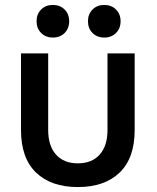

<svg xmlns="http://www.w3.org/2000/svg" viewBox="-20 -746 635 777"><path d="M65 -220V-530H175V-220Q175 -156 206.5 -120.5Q238 -85 295 -85Q352 -85 383.5 -120.5Q415 -156 415 -220V-530H525V-220Q525 -106 464 -47.5Q403 11 295 11Q187 11 126 -47.5Q65 -106 65 -220ZM128 -660Q128 -689 146.5 -707.5Q165 -726 194 -726Q223 -726 241.5 -707.5Q260 -689 260 -660Q260 -631 241.5 -612.5Q223 -594 194 -594Q165 -594 146.5 -612.5Q128 -631 128 -660ZM336 -660Q336 -689 354.5 -707.5Q373 -726 402 -726Q431 -726 449.5 -707.5Q468 -689 468 -660Q468 -631 449.5 -612.5Q431 -594 402 -594Q373 -594 354.5 -612.5Q336 -631 336 -660Z"/></svg>

Font: .
Style: 
Weight: 500
Designer: A.Korolkova, Vitaly Kuzmin
Foundry: ParaType Ltd
Version: Version 1.000; Glyphs 3.2, build 3192.0